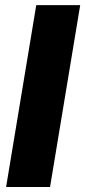

<svg xmlns="http://www.w3.org/2000/svg" viewBox="-20 -748 341 768"><path d="M300.8 -727.5 180.2 0H4.4L125 -727.5Z"/></svg>

Font: Inter Display ExtraBold
Style: Italic
Weight: 800
Italic angle: -9.39999°
Designer: Rasmus Andersson
Foundry: rsms
Version: Version 4.000;git-a52131595